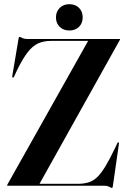

<svg xmlns="http://www.w3.org/2000/svg" viewBox="-20 -886 608 916"><path d="M552 -696 168.5 -9H350Q380 -9 402.2 -15.8Q424.5 -22.5 443.8 -41Q463 -59.5 483.8 -94Q504.5 -128.5 531 -184L539.5 -202.5Q542 -207.5 545.5 -206.5Q548.5 -206 547.5 -201L518.5 1.5Q517.5 10.5 514 10.5Q511 10.5 501 5.2Q491 0 477.5 0H17Q14 0 14 -2.5Q14 -3 15.5 -6L400.5 -691H225Q188 -691 161.5 -678.8Q135 -666.5 111.5 -636Q88 -605.5 61 -550.5L47.5 -521Q45 -515 41 -516Q37.5 -516.5 38.5 -523L68.5 -701.5Q69.5 -710 73.5 -710Q77 -710 86.2 -705Q95.5 -700 108.5 -700H551Q553 -700 553 -698.5Q553 -697.5 552 -696ZM310.5 -740.5Q282.5 -740.5 264.8 -758Q247 -775.5 247 -803Q247 -830.5 264.8 -848.2Q282.5 -866 310.5 -866Q339.5 -866 357 -848.5Q374.5 -831 374.5 -803Q374.5 -775.5 357 -758Q339.5 -740.5 310.5 -740.5Z"/></svg>

Font: Fraunces 144pt SemiBold
Style: Regular
Weight: 600
Version: Version 1.000;[0bf87f6ff]